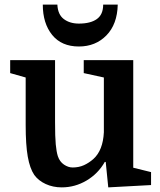

<svg xmlns="http://www.w3.org/2000/svg" viewBox="-20 -800 692 830"><path d="M218 -540V-272Q218 -208 221 -176Q224 -144 230 -125Q238 -101 256.5 -88.5Q275 -76 294 -76Q321 -76 343 -86Q365 -96 384 -113Q425 -150 429 -228V-465L342 -484V-540H556V-75L633 -56V0L448 10L437 -100H433Q404 -49 354 -19.5Q304 10 247 10Q209 10 177.5 -4.5Q146 -19 128 -44Q109 -72 100 -123Q91 -174 91 -259V-465L24 -484V-540ZM489 -780H426Q426 -737 398.5 -717.5Q371 -698 321 -698Q282 -698 256 -717.5Q230 -737 228 -780H165Q165 -699 205.5 -649Q246 -599 321 -599Q393 -599 440 -647Q487 -695 489 -780Z"/></svg>

Font: Domine
Style: Regular
Weight: 400
Designer: Pablo Impallari, Rodrigo Fuenzalida, Brenda Gallo
Foundry: Pablo Impallari, Rodrigo Fuenzalida, Brenda Gallo
Version: Version 2.000;September 19, 2022;FontCreator 14.0.0.2877 64-